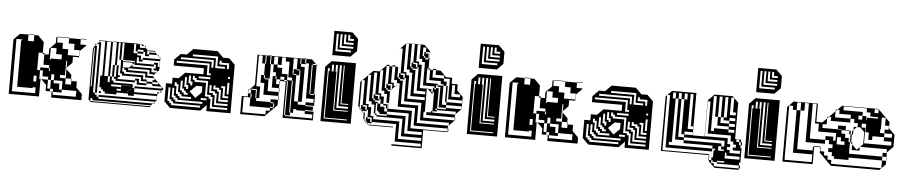

<svg xmlns="http://www.w3.org/2000/svg" viewBox="-47 -1090 7435 1580"><g transform="rotate(5 3670.5 -300.0)"><path d="M589 -504H637V-500H589ZM589 -360H587V-400L589 -402V-408H541V-456H493V-500H397V-504H493V-500H589V-456H637V-450L589 -402ZM349 -312H357V-320H445V-360H397V-408H349ZM493 -216V-244L487 -250L493 -256V-264H485V-216ZM485 -192H445V-168H493V-216H485ZM397 -168V-192H373V-168ZM541 -120V-150H537V-168H493V-120ZM373 -144H397V-120H373ZM229 -64H101V-448H109V-456H61V-24H253V-72H229ZM469 -48H397V-72H373V-120H445V-72H469ZM493 -264V-312H485V-264ZM253 -120V-168H229V-120ZM397 -168H373V-144H349V-168H301V-216H277V-240H349V-216H357V-240H349V-264H301V-350H287V-360H253V-216H277V-144H287V0H37V-450L87 -500H157V-448H205V-500H157V-504H205V-500H237L287 -450V-360H301V-350H337V-400L387 -450V-500H397V-456H445V-408H493V-360H587V-350H537V-300L493 -256V-244L537 -200V-168H541V-150H587V-100L637 -50V0H387V-48H373V-50H337V-100L293 -144H287V-150L293 -144H349V-72H373V-50H387V-48H397V-24H589V-72H469V-144H397Z M711 -408V-424H703V-408ZM711 -328V-344H703V-328ZM711 -216V-232H703V-216ZM711 -200V-216H703V-200ZM1223 -216V-230L1221 -232H1143V-264H983V-280H967V-296H951V-264H967V-248H1127V-216H1159V-200H1207V-184H1255V-198L1253 -200H1207V-216ZM711 -168V-184H703V-168ZM1095 -216V-184H1159V-168H1079V-200H1063V-216ZM711 -136V-152H703V-136ZM919 -360V-500H903V-456H887V-500H855V-504H1063V-500H1079V-472H1127V-476L1115 -488H1095V-500H1079V-504H1095V-500H1103L1115 -488H1127V-476L1147 -456H1207V-446L1229 -424H1239V-414L1245 -408H1255V-360H1253V-376H1111V-392H1253V-400L1245 -408H1239V-414L1229 -424H1159V-440H1207V-446L1203 -450H1153L1147 -456H1143V-424H1159V-408H1127V-440H1111V-456H1063V-440H1111V-424H1063V-440H1047V-500H1031V-424H1063V-408H1095V-376H1111V-360H1079V-392H1063V-344H1207V-328H1047V-344L1053 -350H1047V-360H951V-344H953V-300H1003L1031 -328V-344H953V-350H1047V-344L1031 -328V-312H1191V-280H1233L1207 -254V-248H1205L1203 -250L1207 -254V-264H1175V-296H999V-280H1159V-248H1205L1221 -232H1223V-230L1253 -200H1255V-198L1285 -168H1287V-166L1303 -150L1287 -134V-120H1273L1287 -134V-136H1063V-152H1287V-166L1285 -168H1207V-184H1159V-200H1111V-232H951V-248H935V-360H951V-500H935V-360ZM1015 -104V-112L1007 -104ZM743 -72V-472H725L743 -490V-504H839V-500H855V-216H871V-312H887V-216H903V-312H919V-232H935V-216H919V-200H1063V-184H903V-200H887V-216H871V-184H887V-168H1047V-150H1053L1047 -144V-136H1063V-120H1031V-128L1023 -120H1063V-104H1255V-120H1273L1255 -102V-72H1253V-88H1063V-72H1015V-88H919V-72H823V-88H807V-104H791V-120H775V-216H839V-500H807V-456H791V-500H753L743 -490V-488H759V-72ZM711 -40H703V-56H711ZM1239 -24H1227L1239 -36V-40H775V-56H1253V-50L1239 -36ZM711 -24V0H1203L1207 -4V-8H727V-24H711V-8H703V-24ZM903 -408H887V-456H903ZM807 -408H791V-456H807ZM711 -392V-408H703V-392ZM711 -376V-392H703V-376ZM807 -360H791V-408H807ZM903 -360H887V-408H903ZM711 -360V-376H703V-360ZM903 -312H887V-360H903ZM807 -312H791V-360H807ZM711 -344V-360H703V-344ZM1255 -312H1223V-344H1207V-360H1239V-328H1253V-360H1255ZM711 -312V-328H703V-312ZM711 -296V-312H703V-296ZM711 -280V-296H703V-280ZM807 -264H791V-312H807ZM1239 -280H1233L1239 -286V-296H1207V-312H1253V-300L1239 -286ZM711 -264V-280H703V-264ZM711 -248V-264H703V-248ZM711 -232V-248H703V-232ZM807 -216H791V-264H807ZM711 -152V-168H703V-152ZM711 -184V-200H703V-184ZM839 -168H855V-216H839ZM951 -120H919V-104H953V-150H1031V-152H871V-136H951ZM711 -120V-136H703V-120ZM711 -104H703V-120H711ZM711 -88H703V-104H711ZM711 -72H703V-88H711ZM711 -56H703V-72H711ZM1255 -56H1253V-72H1255ZM791 -72H775V-88H791ZM711 -40V-24H703V-40ZM727 -24V-40H743V-24ZM743 -72V-56H759V-40H775V-24H1227L1207 -4V8H711V0H703V-8H695V-440H703V-424H711V-440H703V-450L711 -458V-472H725L711 -458V-456H727V-72Z M1369 0 1319 -50V-200H1369V-250H1419L1469 -300H1619V-350H1369V-400L1419 -450H1469L1519 -500H1719L1769 -450H1819L1869 -400V0H1669V-50L1619 0ZM1695 -360V-424H1423V-408H1679V-360ZM1807 -360H1823V-408H1759V-424H1743V-392H1807ZM1791 -360V-376H1727V-456H1519V-440H1711V-360ZM1647 -376V-296H1679V-312H1663V-392H1391V-376ZM1839 -280V-296H1823V-280ZM1583 -280V-264H1679V-280ZM1535 -200V-232H1519V-280H1503V-216H1519V-200ZM1503 -168V-200H1487V-264H1471V-184H1487V-168ZM1619 -150V-200H1569L1519 -150L1569 -100ZM1503 -120V-136H1487V-152H1471V-168H1455V-232H1439V-152H1455V-136H1471V-120ZM1839 -120V-136H1807V-216H1775V-200H1791V-120ZM1535 -88V-104H1455V-120H1439V-136H1423V-200H1407V-216H1391V-184H1407V-120H1423V-104H1439V-88ZM1727 -216H1711V-184H1743V-168H1759V-88H1839V-104H1775V-184H1759V-200H1727ZM1663 -88V-104H1615V-88ZM1695 -216H1679V-152H1711V-136H1727V-56H1839V-72H1743V-152H1727V-168H1695ZM1631 -56V-72H1423V-88H1407V-104H1391V-168H1375V-88H1391V-72H1407V-56ZM1839 -24V-40H1711V-120H1695V-136H1663V-248H1567V-264H1551V-280H1535V-248H1551V-232H1647V-120H1679V-104H1695V-24ZM1615 -24V-40H1391V-56H1375V-72H1359V-168H1343V-56H1359V-40H1375V-24ZM1839 -152V-248H1823V-152Z M2221 -432V-496H2189V-432ZM2453 -456H2413V-496H2445V-464H2453ZM2357 -408H2381V-400H2357ZM2253 -272H2249V-300H2253ZM2253 -208H2249V-240H2189V-336H2213V-312H2221V-272H2249V-240H2253ZM2253 -144H2249V-176H2125V-272H2093V-336H2117V-312H2125V-304H2157V-208H2249V-176H2253ZM2413 -144V-120H2477V-112H2541V-80H2477V-72H2549V0H2299V-300H2253V-312H2221V-336H2213V-368H2189V-432H2165V-456H2125V-496H2157V-456H2165V-500H2117V-504H2165V-500H2405V-456H2413V-432H2445V-144H2541V-176H2477V-464H2453V-500H2405V-504H2453V-500H2499L2535 -464H2541V-458L2543 -456H2549V-450L2543 -456H2541V-458L2535 -464H2509V-456H2541V-408H2509V-456H2501V-216H2509V-208H2541V-216H2509V-264H2541V-216H2549V-120H2477V-144H2413V-368H2405V-360H2381V-368H2357V-400H2405V-368H2413V-400H2405V-408H2381V-496H2349V-368H2357V-360H2381V-144ZM2213 -72V-80H2189V-72ZM2357 -24H2317V-72H2349V-48H2357ZM2157 -432V-456H2125V-432ZM2541 -360H2509V-408H2541ZM2541 -312H2509V-360H2541ZM2541 -264H2509V-312H2541ZM2069 -168V-216H2021V-208H2061V-168ZM2069 -168H2029V-176H2021V-208H2007L2049 -250V-500H2117V-432H2165V-312H2125V-336H2117V-432H2093V-496H2061V-240H2093V-144H2069ZM2061 -144V-168H2029V-144ZM2221 -80V-112H2213V-120H2189V-144H2249V-100L2149 0H1949V-150H1999V-176H1997V-208H2007L1999 -200V-176H2021V-144H2069V-120H2189V-112H2213V-80ZM2157 -16V-48H2189V-72H2021V-144H1965V-16ZM2357 -72V-120H2317V-168H2349V-120H2357V-168H2317V-216H2349V-168H2357V-216H2317V-264H2349V-216H2357V-264H2317V-304H2309V-312H2349V-264H2357V-312H2349V-336H2309V-312H2285V-360H2309V-336H2317V-464H2285V-496H2253V-432H2221V-408H2261V-360H2285V-336H2253V-312H2285V-304H2309V-24H2317V-16H2541V-48H2477V-72H2405V-80H2381V-48H2357V-72H2317V-120H2349V-72Z M2662 -550V-750H2812L2862 -700V-600L2812 -550ZM2828 -680V-696H2796V-728H2780V-680ZM2828 -648V-664H2764V-728H2748V-648ZM2828 -616V-632H2732V-728H2716V-616ZM2812 -584V-600H2700V-728H2684V-584ZM2612 0V-450L2662 -500H2862V0ZM2716 -408V-472H2700V-416H2708V-408ZM2668 -472V-416H2684V-472ZM2716 -392V-408H2708V-392ZM2716 -376V-392H2708V-376ZM2716 -360V-376H2708V-360ZM2716 -344V-360H2708V-344ZM2716 -328V-344H2708V-328ZM2716 -312V-328H2708V-312ZM2716 -296V-312H2708V-296ZM2716 -280V-296H2708V-280ZM2716 -264V-280H2708V-264ZM2716 -248V-264H2708V-248ZM2716 -232V-248H2708V-232ZM2716 -216V-232H2708V-216ZM2716 -200V-216H2708V-200ZM2716 -184V-200H2708V-184ZM2716 -168V-184H2708V-168ZM2716 -152V-168H2708V-152ZM2828 -152V-160H2772V-472H2764V-152ZM2716 -136V-152H2708V-136ZM2716 -120V-136H2708V-120ZM2828 -120V-136H2748V-472H2732V-120ZM2716 -120H2708V-104H2716ZM2828 -104H2708V-96H2828ZM2828 -24V-32H2644V-416H2652V-440H2636V-24Z M3211 -654H3215L3211 -650ZM3415 -642H3427V-630H3415ZM3319 -546H3331V-534H3319ZM3223 -450H3235V-438H3223ZM3643 -366V-438H3595V-414H3619V-378H3631V-366ZM3175 -306H3167L3175 -314V-354H3139V-500H3163V-510H3187V-500H3163V-366H3187V-342H3203L3175 -314ZM3643 -342V-366H3631V-342ZM3511 -354H3523V-342H3511ZM3127 -354H3139V-342H3127ZM3211 -342H3203L3211 -350ZM3499 -318H3511V-300L3469 -342H3461V-350L3469 -342H3499ZM3739 -294V-318H3691V-390H3667V-294ZM3451 -246V-270H3331V-462H3307V-486H3283V-700H3261L3259 -698V-462H3283V-438H3307V-246ZM3031 -258H3043V-246H3031ZM3559 -162H3523V-318H3511V-342H3535V-354H3523V-366H3427V-558H3403V-582H3379V-700H3355V-702H3379V-700H3411L3461 -650V-642H3463V-594H3461V-642H3427V-678H3403V-606H3415V-594H3427V-582H3451V-594H3427V-606H3415V-630H3451V-594H3461V-510H3475V-500H3499V-438H3595V-462H3523V-500H3499V-510H3523V-500H3561L3611 -450H3661V-400H3711V-350L3761 -300V-270H3763V-246H3761V-270H3631V-246H3761V-222H3763V-198H3759L3761 -200V-222H3631V-246H3619V-282H3571V-366H3547V-378H3535V-354H3559V-282H3595V-222H3631V-198H3759L3715 -154V-150H3711L3715 -154V-174H3559V-186H3547V-174H3559ZM2935 -162H2947V-150H2935ZM3511 -150V-162H3523V-150H3711V-126H3715V-102H3711V-126H3475V-150ZM3451 -294V-318H3379V-510H3367V-546H3331V-700H3307V-702H3331V-700H3355V-558H3379V-534H3403V-342H3461V-150H3451V-102H3711V-100L3667 -56V-54H3665L3667 -56V-78H3427V-222H3283V-414H3271V-450H3235V-654H3215L3259 -698V-702H3283V-700H3307V-510H3319V-498H3331V-486H3355V-294ZM2983 -66H2995V-54H2983ZM3667 -6H3661V-30H3379V-174H3235V-366H3211V-390H3187V-500H3211V-414H3223V-402H3235V-390H3259V-198H3403V-54H3665L3661 -50V-30H3667ZM3451 42V18H3331V-126H3151V-150H3139V-174H3115V-186H3091V-222H3079V-258H3043V-438H3019V-222H3031V-210H3043V-198H3067V-186H3091V-162H3127V-126H3151V-102H3307V42ZM3163 -150H3355V-6H3661V0H3461V150H3211V138H3451V114H3235V-30H3031V-66H2995V-126H2983V-162H2947V-366H2927L2971 -410V-414H2975L2971 -410V-174H2995V-150H3019V-78H3043V-54H3259V90H3451V66H3283V-78H3067V-90H3055V-102H3043V-174H3019V-198H2995V-414H2975L3011 -450H3061L3067 -456V-462H3073L3067 -456V-270H3091V-246H3115V-186H3151V-174H3163ZM3367 -498H3331V-510H3319V-534H3355V-510H3367ZM3271 -402H3235V-414H3223V-438H3259V-414H3271ZM3643 -318V-342H3631V-318ZM3163 -294H3161V-300L3163 -302V-306H3139V-318H3127V-342H3163V-306H3167L3163 -302ZM3643 -294V-318H3631V-294ZM3631 -282H3619V-378H3595V-390H3571V-414H3475V-500H3461V-510H3451V-390H3547V-378H3595V-282H3631V-270H3643V-294H3631ZM3079 -210H3043V-222H3031V-246H3067V-222H3079ZM3631 -186V-198H3571V-282H3559V-186ZM3161 -150V-174H3151V-150ZM3163 -174H3161V-198H3139V-270H3115V-294H3091V-462H3073L3111 -500H3115V-510H3139V-500H3115V-318H3127V-306H3139V-294H3161V-198H3163ZM3151 -90V-102H3091V-114H3079V-126H3067V-186H3055V-102H3067V-90ZM2983 -114H2947V-126H2935V-150H2971V-126H2983ZM3031 -18H2995V-30H2983V-54H3019V-30H3031ZM2971 -102V-40L2981 -30H2983V-28L2993 -18H2995V-16L3005 -6H3211V0H3011L3005 -6H2995V-16L2993 -18H2983V-28L2981 -30H2971V-40L2961 -50V-100L2959 -102H2947V-114H2935V-126H2923V-138L2911 -150V-350L2923 -362V-366H2927L2923 -362V-138L2959 -102Z M3871 -550V-750H4021L4071 -700V-600L4021 -550ZM4037 -680V-696H4005V-728H3989V-680ZM4037 -648V-664H3973V-728H3957V-648ZM4037 -616V-632H3941V-728H3925V-616ZM4021 -584V-600H3909V-728H3893V-584ZM3821 0V-450L3871 -500H4071V0ZM3925 -408V-472H3909V-416H3917V-408ZM3877 -472V-416H3893V-472ZM3925 -392V-408H3917V-392ZM3925 -376V-392H3917V-376ZM3925 -360V-376H3917V-360ZM3925 -344V-360H3917V-344ZM3925 -328V-344H3917V-328ZM3925 -312V-328H3917V-312ZM3925 -296V-312H3917V-296ZM3925 -280V-296H3917V-280ZM3925 -264V-280H3917V-264ZM3925 -248V-264H3917V-248ZM3925 -232V-248H3917V-232ZM3925 -216V-232H3917V-216ZM3925 -200V-216H3917V-200ZM3925 -184V-200H3917V-184ZM3925 -168V-184H3917V-168ZM3925 -152V-168H3917V-152ZM4037 -152V-160H3981V-472H3973V-152ZM3925 -136V-152H3917V-136ZM3925 -120V-136H3917V-120ZM4037 -120V-136H3957V-472H3941V-120ZM3925 -120H3917V-104H3925ZM4037 -104H3917V-96H4037ZM4037 -24V-32H3853V-416H3861V-440H3845V-24Z M4688 -504H4736V-500H4688ZM4688 -360H4686V-400L4688 -402V-408H4640V-456H4592V-500H4496V-504H4592V-500H4688V-456H4736V-450L4688 -402ZM4448 -312H4456V-320H4544V-360H4496V-408H4448ZM4592 -216V-244L4586 -250L4592 -256V-264H4584V-216ZM4584 -192H4544V-168H4592V-216H4584ZM4496 -168V-192H4472V-168ZM4640 -120V-150H4636V-168H4592V-120ZM4472 -144H4496V-120H4472ZM4328 -64H4200V-448H4208V-456H4160V-24H4352V-72H4328ZM4568 -48H4496V-72H4472V-120H4544V-72H4568ZM4592 -264V-312H4584V-264ZM4352 -120V-168H4328V-120ZM4496 -168H4472V-144H4448V-168H4400V-216H4376V-240H4448V-216H4456V-240H4448V-264H4400V-350H4386V-360H4352V-216H4376V-144H4386V0H4136V-450L4186 -500H4256V-448H4304V-500H4256V-504H4304V-500H4336L4386 -450V-360H4400V-350H4436V-400L4486 -450V-500H4496V-456H4544V-408H4592V-360H4686V-350H4636V-300L4592 -256V-244L4636 -200V-168H4640V-150H4686V-100L4736 -50V0H4486V-48H4472V-50H4436V-100L4392 -144H4386V-150L4392 -144H4448V-72H4472V-50H4486V-48H4496V-24H4688V-72H4568V-144H4496Z M4824 0 4774 -50V-200H4824V-250H4874L4924 -300H5074V-350H4824V-400L4874 -450H4924L4974 -500H5174L5224 -450H5274L5324 -400V0H5124V-50L5074 0ZM5150 -360V-424H4878V-408H5134V-360ZM5262 -360H5278V-408H5214V-424H5198V-392H5262ZM5246 -360V-376H5182V-456H4974V-440H5166V-360ZM5102 -376V-296H5134V-312H5118V-392H4846V-376ZM5294 -280V-296H5278V-280ZM5038 -280V-264H5134V-280ZM4990 -200V-232H4974V-280H4958V-216H4974V-200ZM4958 -168V-200H4942V-264H4926V-184H4942V-168ZM5074 -150V-200H5024L4974 -150L5024 -100ZM4958 -120V-136H4942V-152H4926V-168H4910V-232H4894V-152H4910V-136H4926V-120ZM5294 -120V-136H5262V-216H5230V-200H5246V-120ZM4990 -88V-104H4910V-120H4894V-136H4878V-200H4862V-216H4846V-184H4862V-120H4878V-104H4894V-88ZM5182 -216H5166V-184H5198V-168H5214V-88H5294V-104H5230V-184H5214V-200H5182ZM5118 -88V-104H5070V-88ZM5150 -216H5134V-152H5166V-136H5182V-56H5294V-72H5198V-152H5182V-168H5150ZM5086 -56V-72H4878V-88H4862V-104H4846V-168H4830V-88H4846V-72H4862V-56ZM5294 -24V-40H5166V-120H5150V-136H5118V-248H5022V-264H5006V-280H4990V-248H5006V-232H5102V-120H5134V-104H5150V-24ZM5070 -24V-40H4846V-56H4830V-72H4814V-168H4798V-56H4814V-40H4830V-24ZM5294 -152V-248H5278V-152Z M5796 -392V-416H5774V-392ZM5916 -320H5940V-488H5916ZM5556 -440V-488H5532V-440ZM5892 -320V-488H5868V-320ZM5580 -440H5604V-488H5580ZM6012 -344V-368H5988V-486L5986 -488H5964V-344ZM6012 -296V-320H5964V-296ZM5892 -320V-272H5964V-248H6012V-272H5964V-296H5916V-320ZM5964 -200H6012V-224H5964V-248H5868V-320H5844V-488H5820V-200H5844V-224H5964ZM5556 -440V-128H5604V-104H5916V-80H5940V-128H5604V-152H5580V-440ZM5988 -80H5964V-56H5988V-32H6074V-56H6012V-80H6036V-104H6012V-128H5988V-176H5774V-152H5964V-104H5988ZM5916 -56V-80H5892V-44H5940V-56ZM5952 52V40H5892V52ZM5796 -368V-392H5774V-368ZM5796 -344V-368H5774V-344ZM5796 -320V-344H5774V-320ZM5796 -296V-320H5774V-296ZM5796 -272V-296H5774V-272ZM5796 -248V-272H5774V-248ZM5796 -224V-248H5774V-224ZM5796 -200V-224H5774V-200ZM5796 -200H5774V-176H5796ZM5844 16H5824V40H5844ZM5964 -32H5952V16H6074V-8H5964ZM5604 -80V-104H5532V-440H5508V-488H5484V-440H5508V-80H5484V-56H5844V-32H5460V-464H5438L5474 -500H5674V-224H5676V-200H5674V-224H5652V-488H5628V-200H5674V-176H5676V-152H5674V-176H5604V-152H5674V-150H5774V-152H5772V-440H5774V-416H5796V-440H5774V-450L5824 -500H5974L5986 -488H5988V-486L6024 -450V-150H6036V-128H6060V-150H6036V-152H6060V-150H6074V-128H6084V-104H6074V-128H6060V-104H6074V-80H6084V40H6074V64H6084V88H6074V64H5892V52H5856V40H5844V64H5868V88H6074V100H5874L5824 50V40H5820V0H5424V-450L5436 -462V-464H5438L5436 -462V-8H5820V0H5824V16H5856V-44H5868V-56H5844V-80Z M6163 -550V-750H6313L6363 -700V-600L6313 -550ZM6329 -680V-696H6297V-728H6281V-680ZM6329 -648V-664H6265V-728H6249V-648ZM6329 -616V-632H6233V-728H6217V-616ZM6313 -584V-600H6201V-728H6185V-584ZM6113 0V-450L6163 -500H6363V0ZM6217 -408V-472H6201V-416H6209V-408ZM6169 -472V-416H6185V-472ZM6217 -392V-408H6209V-392ZM6217 -376V-392H6209V-376ZM6217 -360V-376H6209V-360ZM6217 -344V-360H6209V-344ZM6217 -328V-344H6209V-328ZM6217 -312V-328H6209V-312ZM6217 -296V-312H6209V-296ZM6217 -280V-296H6209V-280ZM6217 -264V-280H6209V-264ZM6217 -248V-264H6209V-248ZM6217 -232V-248H6209V-232ZM6217 -216V-232H6209V-216ZM6217 -200V-216H6209V-200ZM6217 -184V-200H6209V-184ZM6217 -168V-184H6209V-168ZM6217 -152V-168H6209V-152ZM6329 -152V-160H6273V-472H6265V-152ZM6217 -136V-152H6209V-136ZM6217 -120V-136H6209V-120ZM6329 -120V-136H6249V-472H6233V-120ZM6217 -120H6209V-104H6217ZM6329 -104H6209V-96H6329ZM6329 -24V-32H6145V-416H6153V-440H6137V-24Z M6540 -432V-496H6508V-432ZM7180 -464V-496H7148V-464ZM7052 -400V-432H7020V-400ZM7084 -400H7088V-420H7180V-432H7116V-464H7084V-496H6892V-464H7052V-432H7084ZM6828 -464H6842L6828 -450V-400H6956V-368H6796V-400H6778L6828 -450ZM7276 -336V-368H7244V-432H7212V-336ZM7308 -272V-304H7244V-336H7208V-304H7244V-272ZM7052 -336H7084V-208H7308V-240H7244V-272H7148V-240H7116V-300H7088V-368H7052ZM6988 -144V-176H6968V-144ZM6988 -304H6982L6988 -310V-336H7014L6988 -310ZM6540 -240H6508V-336H6540ZM6988 -272H6978V-300L6982 -304H6988ZM6540 -144H6508V-240H6540ZM6540 -144V-112H6668V-144H6678V0H6428V-450L6478 -500H6678V-350H6728L6764 -386V-400H6778L6764 -386V-336H6732V-304H6860V-300H6892V-272H6924V-240H6956V-208H6968V-176H6988V-190L6978 -200V-208H6968V-272H6956V-300H6892V-304H6860V-336H6924V-304H6956V-300H6968V-272H6978V-208H6988V-190L7028 -150L7052 -174V-176H7054L7052 -174V-144H6968V-112H7244V-80H7276V-112H7244V-144H7276V-176H7054L7078 -200V-300L7042 -336H7014L7020 -342V-368H6988V-400H6956V-432H6860V-464H6842L6878 -500H7178L7278 -400V-350L7328 -300V-200L7278 -150V-50L7228 0H6828L6728 -100V-144H6678V-150H6728V-144H6732V-112H6764V-80H6796V-48H6828V-16H7244V-80H6968V-60H6848V-80H6828V-112H6796V-144H6828V-176H6796V-208H6764V-240H6828V-208H6848V-240H6860V-180H6924V-208H6892V-240H6848V-272H6700V-336H6668V-496H6636V-208H6764V-176H6604V-496H6572V-432H6540V-336H6508V-432H6476V-464H6444V-16H6668V-80H6508V-144Z"/></g></svg>

Font: Rubik Broken Fax
Style: Regular
Weight: 400
Designer: Hubert and Fischer, NaN
Foundry: Hubert and Fischer, NaN
Version: Version 2.201